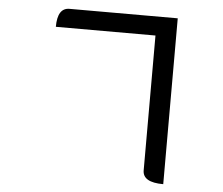

<svg xmlns="http://www.w3.org/2000/svg" viewBox="-56 -841 1112 956"><g transform="rotate(5 500.0 -362.5)"><path d="M193 -682Q193 -777 253 -777H794V52Q691 52 691 -8V-682H193Z"/></g></svg>

Font: Swei Half Moon CJK TC
Style: Medium
Weight: 500
Version: Version 2.125